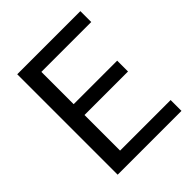

<svg xmlns="http://www.w3.org/2000/svg" viewBox="-196 -836 961 961"><g transform="rotate(-45 284.0 -355.5)"><path d="M484.4 -405.3H176.3V-633.8H529.3V-710.9H82.5V0H534.2V-76.7H176.3V-328.6H484.4Z"/></g></svg>

Font: Roboto
Style: Regular
Weight: 400
Designer: Google
Version: Version 2.137; 2017